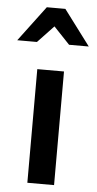

<svg xmlns="http://www.w3.org/2000/svg" viewBox="-93 -811 426 845"><g transform="rotate(5 120.0 -388.5)"><path d="M179 -502H61V0H179ZM161 -777H79L-38 -621H49L120 -696L191 -621H278Z"/></g></svg>

Font: Geom Medium
Style: Bold
Weight: 500
Version: Version 1.102